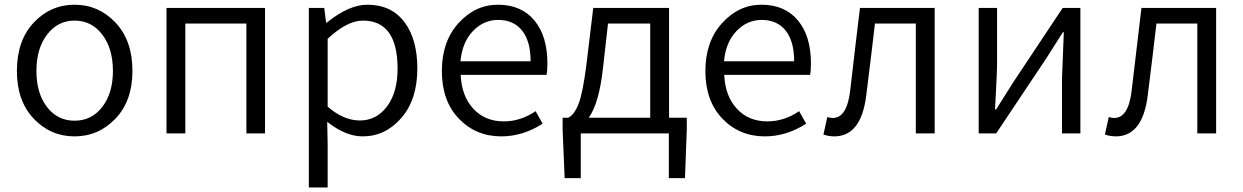

<svg xmlns="http://www.w3.org/2000/svg" viewBox="-20 -574 5347 826"><path d="M52.7 -268.6Q52.7 -399.4 125 -476.6Q197.3 -553.7 300.8 -553.7Q404.3 -553.7 477.1 -476.6Q549.8 -399.4 549.8 -268.6Q549.8 -140.6 477.1 -64Q404.3 12.7 300.8 12.7Q197.3 12.7 125 -63.5Q52.7 -139.6 52.7 -268.6ZM465.8 -268.6Q465.8 -365.2 419.9 -425.3Q374 -485.4 300.8 -485.4Q228.5 -485.4 182.6 -425.3Q136.7 -365.2 136.7 -268.6Q136.7 -172.9 182.1 -113.8Q227.5 -54.7 300.8 -54.7Q374 -54.7 419.9 -113.8Q465.8 -172.9 465.8 -268.6Z M696.3 0V-540H1120.1V0H1040V-472.7H777.3V0Z M1308.6 232.4V-540H1375L1382.8 -476.6H1385.7Q1481.4 -553.7 1559.6 -553.7Q1663.1 -553.7 1719.2 -480Q1775.4 -406.2 1775.4 -279.3Q1775.4 -145.5 1706.5 -66.4Q1637.7 12.7 1540 12.7Q1466.8 12.7 1387.7 -49.8L1389.6 44.9V232.4ZM1528.3 -55.7Q1599.6 -55.7 1645 -116.2Q1690.4 -176.8 1690.4 -278.3Q1690.4 -485.4 1541 -485.4Q1473.6 -485.4 1389.6 -407.2V-115.2Q1458 -55.7 1528.3 -55.7Z M2136.7 12.7Q2027.3 12.7 1954.1 -63.5Q1880.9 -139.6 1880.9 -268.6Q1880.9 -395.5 1952.6 -474.6Q2024.4 -553.7 2122.1 -553.7Q2222.7 -553.7 2278.8 -486.3Q2335 -418.9 2335 -300.8Q2335 -268.6 2331.1 -252H1961.9Q1965.8 -161.1 2016.1 -106.4Q2066.4 -51.8 2147.5 -51.8Q2219.7 -51.8 2284.2 -95.7L2314.5 -42Q2229.5 12.7 2136.7 12.7ZM1960.9 -310.5H2262.7Q2262.7 -396.5 2226.1 -442.4Q2189.5 -488.3 2123 -488.3Q2060.5 -488.3 2014.6 -440.4Q1968.8 -392.6 1960.9 -310.5Z M2595.7 -472.7 2574.2 -282.2Q2557.6 -129.9 2512.7 -67.4H2777.3V-472.7ZM2858.4 -67.4H2934.6V-15.6L2926.8 192.4H2857.4V0H2478.5V192.4H2409.2L2400.4 -15.6V-67.4H2424.8Q2451.2 -81.1 2469.2 -127.4Q2487.3 -173.8 2502.9 -296.9L2532.2 -540H2858.4Z M3270.5 12.7Q3161.1 12.7 3087.9 -63.5Q3014.6 -139.6 3014.6 -268.6Q3014.6 -395.5 3086.4 -474.6Q3158.2 -553.7 3255.9 -553.7Q3356.4 -553.7 3412.6 -486.3Q3468.8 -418.9 3468.8 -300.8Q3468.8 -268.6 3464.8 -252H3095.7Q3099.6 -161.1 3149.9 -106.4Q3200.2 -51.8 3281.2 -51.8Q3353.5 -51.8 3418 -95.7L3448.2 -42Q3363.3 12.7 3270.5 12.7ZM3094.7 -310.5H3396.5Q3396.5 -396.5 3359.9 -442.4Q3323.2 -488.3 3256.8 -488.3Q3194.3 -488.3 3148.4 -440.4Q3102.5 -392.6 3094.7 -310.5Z M3569.3 12.7Q3545.9 12.7 3522.5 4.9L3539.1 -70.3Q3552.7 -66.4 3562.5 -66.4Q3624 -66.4 3637.7 -185.5Q3665 -421.9 3679.7 -540H4001V0H3919.9V-472.7H3744.1Q3729.5 -345.7 3707 -166Q3685.5 12.7 3569.3 12.7Z M4190.4 0V-540H4269.5V-303.7Q4269.5 -261.7 4260.7 -103.5H4265.6Q4275.4 -120.1 4302.2 -161.6Q4329.1 -203.1 4338.9 -219.7L4551.8 -540H4627.9V0H4548.8V-235.4Q4548.8 -248 4556.6 -435.5H4552.7Q4493.2 -342.8 4479.5 -320.3L4265.6 0Z M4780.3 12.7Q4756.8 12.7 4733.4 4.9L4750 -70.3Q4763.7 -66.4 4773.4 -66.4Q4835 -66.4 4848.6 -185.5Q4876 -421.9 4890.6 -540H5211.9V0H5130.9V-472.7H4955.1Q4940.4 -345.7 4918 -166Q4896.5 12.7 4780.3 12.7Z"/></svg>

Font: Gen Shin Gothic Normal
Style: Regular
Weight: 300
Designer: [Source Han Sans]
Ryoko NISHIZUKA  (kana & ideographs); Paul D. Hunt (Latin, Greek & Cyrillic); Wenlong ZHANG  (bopomofo
Version: Version 1.002.20150607